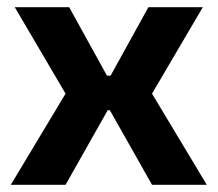

<svg xmlns="http://www.w3.org/2000/svg" viewBox="-20 -513 604 533"><path d="M285 -207H279L162 0H10L162 -253L21 -493H172L277 -303H287L392 -493H543L402 -253L554 0H402Z"/></svg>

Font: Exo 2.0
Style: Bold
Weight: 700
Designer: Natanael Gama
Version: Version 1.001;PS 001.001;hotconv 1.0.70;makeotf.lib2.5.58329